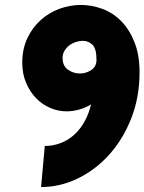

<svg xmlns="http://www.w3.org/2000/svg" viewBox="-20 -763 584 776"><path d="M146 -7 161 -173Q194 -173 224.5 -184.5Q255 -196 279.5 -218Q304 -240 321.5 -271.5Q339 -303 348 -341Q325 -327 299.5 -320Q274 -313 249 -313Q215 -313 182.5 -327Q150 -341 125.5 -366.5Q101 -392 85.5 -428Q70 -464 70 -510Q70 -565 90.5 -608.5Q111 -652 144.5 -682Q178 -712 220.5 -727.5Q263 -743 307 -743Q351 -743 394 -727Q437 -711 470 -677.5Q503 -644 523.5 -592.5Q544 -541 544 -471Q544 -369 510 -283.5Q476 -198 420 -136.5Q364 -75 293 -41Q222 -7 146 -7ZM303 -466Q328 -466 349 -480Q370 -494 370 -521Q370 -567 353.5 -582.5Q337 -598 314 -598Q301 -598 286 -593Q271 -588 259.5 -579Q248 -570 240.5 -557.5Q233 -545 233 -529Q233 -496 255 -481Q277 -466 303 -466Z"/></svg>

Font: Bangers
Style: Regular
Weight: 400
Designer: vernon adams
Foundry: Vernon Adams
Version: Version 2.000